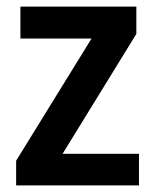

<svg xmlns="http://www.w3.org/2000/svg" viewBox="-20 -563 471 583"><path d="M402 0V-96H170L394 -460V-543H42V-446H258L29 -75V0Z"/></svg>

Font: Noto Sans Lao Looped SemiCondensed SemiBold
Style: Regular
Weight: 600
Width: 4
Designer: Mark Frömberg, Ben Mitchell
Foundry: The Fontpad Ltd
Version: Version 1.002